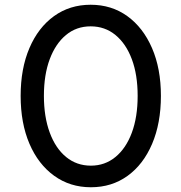

<svg xmlns="http://www.w3.org/2000/svg" viewBox="-20 -777 764 809"><path d="M363 12Q275 12 208 -36.5Q141 -85 104 -171.5Q67 -258 67 -373Q67 -488 104 -574.5Q141 -661 207.5 -709Q274 -757 362 -757Q450 -757 516.5 -709Q583 -661 620.5 -574.5Q658 -488 658 -373Q658 -258 621 -171Q584 -84 517.5 -36Q451 12 363 12ZM363 -79Q422 -79 466.5 -115.5Q511 -152 535.5 -218Q560 -284 560 -373Q560 -462 535.5 -527.5Q511 -593 466.5 -629.5Q422 -666 362 -666Q302 -666 258 -629.5Q214 -593 189.5 -527.5Q165 -462 165 -373Q165 -285 189.5 -218.5Q214 -152 258.5 -115.5Q303 -79 363 -79Z"/></svg>

Font: Pitagon Sans Text Medium
Style: Regular
Weight: 500
Designer: Travis Tran
Foundry: Pitagon
Version: Version 1.000; ttfautohint (v1.8.4.7-5d5b);gftools[0.9.26]